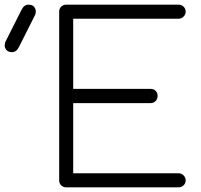

<svg xmlns="http://www.w3.org/2000/svg" viewBox="-153 -801 859 821"><path d="M130 0Q117 0 108.5 -8.5Q100 -17 100 -30V-751Q100 -764 108.5 -772.5Q117 -781 130 -781H611Q623 -781 632 -772.5Q641 -764 641 -751Q641 -739 632 -730Q623 -721 611 -721H160V-421H491Q504 -421 512.5 -412.5Q521 -404 521 -391Q521 -378 512.5 -369Q504 -360 491 -360H160V-60H611Q623 -60 632 -51Q641 -42 641 -30Q641 -17 632 -8.5Q623 0 611 0ZM-102 -578Q-118 -578 -125.5 -587.5Q-133 -597 -133 -605Q-133 -610 -132 -614Q-131 -618 -130 -622L-61 -759Q-55 -771 -47.5 -776Q-40 -781 -31 -781Q-14 -781 -7 -771.5Q0 -762 0 -754Q0 -750 -0.5 -745.5Q-1 -741 -3 -737L-72 -600Q-78 -588 -85.5 -583Q-93 -578 -102 -578Z"/></svg>

Font: ComfortaaLight
Style: Regular
Weight: 300
Designer: Johan Aakerlund
Foundry: Johan Aakerlund
Version: Version 3.104; ttfautohint (v1.8.1.43-b0c9)